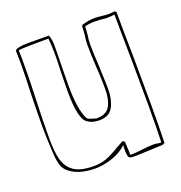

<svg xmlns="http://www.w3.org/2000/svg" viewBox="-100 -597 651 691"><g transform="rotate(-20 225.0 -251.5)"><path d="M276 -45Q252 -22 217.5 -11Q183 0 155 0Q83 0 48 -36Q38 -47 34 -64.5Q30 -82 29 -97.5Q28 -113 28 -118Q25 -163 25 -207Q25 -249 27 -331Q30 -393 30 -456L29 -497Q39 -507 78 -507H159Q166 -492 166 -467Q166 -418 165 -393L164 -314Q164 -223 184 -183L189 -178Q192 -176 201.5 -173Q211 -170 219 -168Q257 -168 270.5 -192.5Q284 -217 284 -255Q284 -284 283 -305.5Q282 -327 281 -342Q278 -386 278 -428Q278 -446 281 -462Q283 -484 283 -496L286 -502Q314 -510 336 -510Q345 -510 363 -508Q379 -506 389 -506Q396 -506 412 -508Q412 -508 417 -503Q417 -444 419 -328L420 -152Q420 -52 418 -2Q415 1 412 2Q409 3 406 3L307 7Q290 7 285 5.5Q280 4 278 -1V0Q275 -11 275 -24Q275 -38 276 -45ZM287 -29Q288 -20 288 -3Q301 -3 311.5 -4Q322 -5 330 -6Q360 -10 379 -10Q386 -10 393 -8.5Q400 -7 408 -7Q410 -56 410 -154L409 -326Q407 -440 407 -497Q389 -495 376 -495Q369 -495 353 -497L332 -498Q309 -498 293 -493Q293 -482 291 -460Q288 -444 288 -427Q288 -390 291 -348Q291 -334 292.5 -305Q294 -276 294 -253Q294 -214 279.5 -186Q265 -158 227 -158Q202 -158 186 -168L185 -169Q154 -183 154 -293L155 -363Q157 -409 157 -434Q157 -466 154 -497H103Q60 -497 39 -494Q40 -481 40 -455Q40 -405 39 -367Q38 -329 37 -304Q34 -231 34 -158Q34 -108 42 -77Q50 -46 75 -28Q100 -10 151 -10Q179 -10 200 -18Q221 -26 249 -43Q255 -46 262.5 -50.5Q270 -55 279 -59L286 -54Z"/></g></svg>

Font: Londrina Outline
Style: Regular
Weight: 400
Designer: Marcelo Magalhaes
Foundry: Marcelo Magalhães
Version: Version 1.002